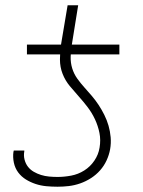

<svg xmlns="http://www.w3.org/2000/svg" viewBox="-20 -699 540 727"><path d="M82 -493V-530H211L236 -679H276L252 -530H432V-493ZM198 8Q176 8 155 6Q134 4 114.5 -2.5Q95 -9 78 -19.5Q61 -30 49 -46Q37 -62 32.5 -83Q28 -104 31 -125Q32 -126 32 -127Q32 -128 32 -129H72Q72 -128 72 -127.5Q72 -127 72 -126Q69 -110 73 -94.5Q77 -79 86 -67.5Q95 -56 108 -48.5Q121 -41 135.5 -36.5Q150 -32 166 -30.5Q182 -29 198 -29Q223 -29 249.5 -34Q276 -39 299 -53.5Q322 -68 337.5 -91Q353 -114 357 -140Q362 -169 356.5 -196Q351 -223 339.5 -247.5Q328 -272 312 -293Q296 -314 278.5 -333.5Q261 -353 244 -373.5Q227 -394 217 -419.5Q207 -445 207 -473.5Q207 -502 211 -530H252Q248 -507 247.5 -484Q247 -461 253.5 -440Q260 -419 272.5 -401.5Q285 -384 299.5 -368Q314 -352 328 -335.5Q342 -319 353.5 -301.5Q365 -284 375 -264Q385 -244 391 -223Q397 -202 399 -179.5Q401 -157 397 -134Q393 -112 383.5 -91.5Q374 -71 359 -54Q344 -37 324.5 -24.5Q305 -12 283.5 -4.5Q262 3 240.5 5.5Q219 8 198 8Z"/></svg>

Font: Iosevka Curly XLtObl
Style: Regular
Weight: 200
Italic angle: -9°
Monospace: yes
Designer: Belleve Invis
Foundry: Belleve Invis
Version: Version 11.1.0; ttfautohint (v1.8.3)